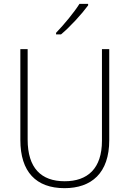

<svg xmlns="http://www.w3.org/2000/svg" viewBox="-20 -970 674 1000"><path d="M439 -942V-950H394C365 -904 315 -844 272 -799V-791H298C346 -831 406 -897 439 -942ZM549 -240V-714H511V-237C511 -92 436 -26 317 -26C194 -26 124 -95 124 -243V-714H86V-241C86 -75 168 10 316 10C456 10 549 -68 549 -240Z"/></svg>

Font: Noto Sans Devanagari SemiCondensed ExtraLight
Style: Regular
Weight: 200
Width: 4
Designer: Jelle Bosma - Monotype Design Team
Foundry: Monotype Imaging Inc.
Version: Version 2.004